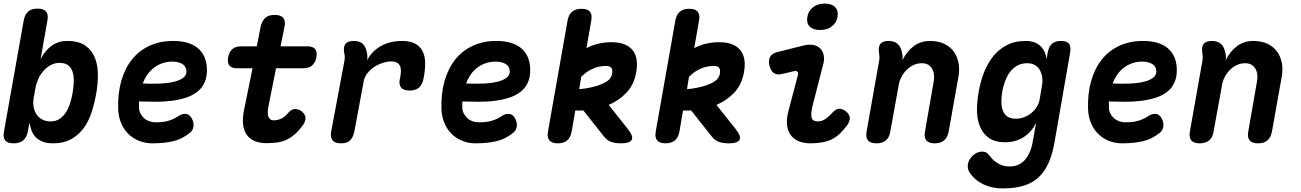

<svg xmlns="http://www.w3.org/2000/svg" viewBox="-24 -788 7244 1069"><path d="M52 10Q18 10 5 -6Q-8 -22 -2 -55L108 -674Q114 -707 132.5 -723.5Q151 -740 185 -740Q219 -740 232.5 -723.5Q246 -707 240 -674L202 -458Q225 -505 262.5 -532.5Q300 -560 350 -560Q415 -560 452 -533.5Q489 -507 505 -465Q521 -423 521 -371.5Q521 -320 512 -269Q502 -211 485 -160Q468 -109 439.5 -71.5Q411 -34 370 -12Q329 10 272 10Q238 10 214.5 1Q191 -8 175.5 -23.5Q160 -39 152 -60.5Q144 -82 140 -106L131 -55Q124 -22 104.5 -6Q85 10 52 10ZM257 -112Q286 -112 307 -125.5Q328 -139 342.5 -161.5Q357 -184 366 -212.5Q375 -241 380 -270Q385 -299 386.5 -329Q388 -359 381.5 -383.5Q375 -408 357.5 -423Q340 -438 306 -438Q282 -438 260 -426.5Q238 -415 220 -395.5Q202 -376 190.5 -351.5Q179 -327 174 -301L163 -240Q159 -212 164 -188.5Q169 -165 181.5 -148Q194 -131 213.5 -121.5Q233 -112 257 -112Z M1040 -135Q1056 -110 1053.5 -86.5Q1051 -63 1035 -50Q990 -13 939 -1.5Q888 10 824 10Q784 10 749.5 -4Q715 -18 690 -43Q665 -68 650.5 -102.5Q636 -137 634 -179Q631 -266 651 -336.5Q671 -407 710.5 -456.5Q750 -506 808 -533Q866 -560 940 -560Q1028 -560 1076 -521Q1124 -482 1128 -409Q1130 -361 1115 -328.5Q1100 -296 1072 -275Q1044 -254 1006 -242.5Q968 -231 925.5 -226Q883 -221 837.5 -221.5Q792 -222 750 -223V-191Q750 -172 758 -156.5Q766 -141 778 -130Q790 -119 806.5 -113Q823 -107 841 -107Q864 -107 881 -109Q898 -111 913.5 -115.5Q929 -120 943.5 -127Q958 -134 973 -144Q989 -154 1008 -154Q1027 -154 1040 -135ZM771 -323Q816 -321 860.5 -322.5Q905 -324 939.5 -331.5Q974 -339 995 -354Q1016 -369 1014 -395Q1013 -407 1007 -416.5Q1001 -426 991 -432Q981 -438 966.5 -441.5Q952 -445 935 -445Q908 -445 883 -437Q858 -429 836.5 -413.5Q815 -398 798.5 -375.5Q782 -353 771 -323Z M1688 -530Q1718 -530 1730.5 -514.5Q1743 -499 1737.5 -469.5Q1732 -440 1714.5 -424Q1697 -408 1667 -408H1513L1472 -203Q1468 -182 1467 -166Q1466 -150 1470 -139.5Q1474 -129 1481 -123.5Q1488 -118 1500 -118Q1521 -118 1541 -127Q1561 -136 1582 -161Q1599 -181 1619.5 -181Q1640 -181 1657 -167Q1677 -150 1677 -130.5Q1677 -111 1663 -92Q1640 -60 1617 -40Q1594 -20 1569.5 -9Q1545 2 1517.5 5.5Q1490 9 1460 9Q1420 9 1392 -3.5Q1364 -16 1348.5 -39.5Q1333 -63 1329.5 -95.5Q1326 -128 1333 -167L1382 -408H1294Q1265 -408 1253 -423.5Q1241 -439 1246 -468Q1252 -499 1269.5 -514.5Q1287 -530 1318 -530H1406L1427 -639Q1435 -672 1453 -688.5Q1471 -705 1505 -705Q1539 -705 1553 -688.5Q1567 -672 1560 -639L1538 -530Z M1875 10Q1841 10 1827.5 -6.5Q1814 -23 1820 -56L1894 -451Q1896 -462 1895.5 -473Q1895 -484 1892 -495Q1887 -528 1900 -544Q1913 -560 1946 -560Q1979 -560 1996 -543.5Q2013 -527 2019 -495Q2021 -485 2021.5 -473.5Q2022 -462 2020 -452Q2046 -503 2096.5 -531.5Q2147 -560 2216 -560Q2259 -560 2286.5 -545.5Q2314 -531 2328 -504.5Q2342 -478 2343 -441Q2344 -404 2336 -361L2334 -350Q2327 -316 2308.5 -300Q2290 -284 2256 -284Q2223 -284 2209.5 -300Q2196 -316 2202 -348L2204 -355Q2207 -373 2208 -389.5Q2209 -406 2204 -418.5Q2199 -431 2187.5 -438.5Q2176 -446 2154 -446Q2133 -446 2107.5 -438Q2082 -430 2060 -415.5Q2038 -401 2021.5 -380Q2005 -359 2001 -335L1949 -56Q1942 -23 1925.5 -6.5Q1909 10 1875 10Z M2840 -135Q2856 -110 2853.5 -86.5Q2851 -63 2835 -50Q2790 -13 2739 -1.5Q2688 10 2624 10Q2584 10 2549.5 -4Q2515 -18 2490 -43Q2465 -68 2450.5 -102.5Q2436 -137 2434 -179Q2431 -266 2451 -336.5Q2471 -407 2510.5 -456.5Q2550 -506 2608 -533Q2666 -560 2740 -560Q2828 -560 2876 -521Q2924 -482 2928 -409Q2930 -361 2915 -328.5Q2900 -296 2872 -275Q2844 -254 2806 -242.5Q2768 -231 2725.5 -226Q2683 -221 2637.5 -221.5Q2592 -222 2550 -223V-191Q2550 -172 2558 -156.5Q2566 -141 2578 -130Q2590 -119 2606.5 -113Q2623 -107 2641 -107Q2664 -107 2681 -109Q2698 -111 2713.5 -115.5Q2729 -120 2743.5 -127Q2758 -134 2773 -144Q2789 -154 2808 -154Q2827 -154 2840 -135ZM2571 -323Q2616 -321 2660.5 -322.5Q2705 -324 2739.5 -331.5Q2774 -339 2795 -354Q2816 -369 2814 -395Q2813 -407 2807 -416.5Q2801 -426 2791 -432Q2781 -438 2766.5 -441.5Q2752 -445 2735 -445Q2708 -445 2683 -437Q2658 -429 2636.5 -413.5Q2615 -398 2598.5 -375.5Q2582 -353 2571 -323Z M3473 -68Q3504 -28 3493 -9Q3482 10 3435 10Q3400 10 3377.5 1.5Q3355 -7 3338 -29L3224 -173Q3201 -172 3179 -173L3159 -56Q3153 -23 3134 -6.5Q3115 10 3081 10Q3049 10 3035 -6.5Q3021 -23 3027 -56L3136 -673Q3142 -707 3161.5 -723Q3181 -739 3213 -739Q3247 -739 3260.5 -723Q3274 -707 3268 -673L3241 -519L3247 -523Q3307 -553 3381 -553Q3425 -553 3454.5 -540.5Q3484 -528 3500.5 -505.5Q3517 -483 3521 -452.5Q3525 -422 3518 -385Q3506 -315 3462 -270Q3420 -227 3365 -204ZM3212 -360 3201 -292Q3237 -294 3273 -303Q3314 -312 3346 -329.5Q3378 -347 3384 -377Q3388 -399 3380 -410Q3372 -421 3349 -421Q3329 -421 3306 -415.5Q3283 -410 3260.5 -397.5Q3238 -385 3218 -366Z M4073 -68Q4104 -28 4093 -9Q4082 10 4035 10Q4000 10 3977.5 1.5Q3955 -7 3938 -29L3824 -173Q3801 -172 3779 -173L3759 -56Q3753 -23 3734 -6.5Q3715 10 3681 10Q3649 10 3635 -6.5Q3621 -23 3627 -56L3736 -673Q3742 -707 3761.5 -723Q3781 -739 3813 -739Q3847 -739 3860.5 -723Q3874 -707 3868 -673L3841 -519L3847 -523Q3907 -553 3981 -553Q4025 -553 4054.5 -540.5Q4084 -528 4100.5 -505.5Q4117 -483 4121 -452.5Q4125 -422 4118 -385Q4106 -315 4062 -270Q4020 -227 3965 -204ZM3812 -360 3801 -292Q3837 -294 3873 -303Q3914 -312 3946 -329.5Q3978 -347 3984 -377Q3988 -399 3980 -410Q3972 -421 3949 -421Q3929 -421 3906 -415.5Q3883 -410 3860.5 -397.5Q3838 -385 3818 -366Z M4329 -376Q4301 -369 4283.5 -382Q4266 -395 4260 -424Q4253 -452 4264 -471.5Q4275 -491 4304 -498L4451 -535Q4481 -542 4504.5 -537.5Q4528 -533 4542.5 -518.5Q4557 -504 4562 -481.5Q4567 -459 4560 -432L4501 -203Q4494 -175 4493 -157Q4492 -139 4496.5 -129Q4501 -119 4509.5 -115.5Q4518 -112 4529 -112Q4552 -112 4571 -125Q4590 -138 4611 -161Q4630 -182 4649 -182.5Q4668 -183 4687 -167Q4707 -150 4707.5 -130.5Q4708 -111 4692 -90Q4672 -63 4651.5 -43.5Q4631 -24 4607.5 -12.5Q4584 -1 4554.5 4.5Q4525 10 4489 10Q4452 10 4423.5 -1.5Q4395 -13 4378.5 -36Q4362 -59 4358 -91.5Q4354 -124 4365 -167L4418 -368Q4422 -381 4416 -388Q4410 -395 4398 -392ZM4542 -621Q4503 -621 4484 -640.5Q4465 -660 4471 -694Q4477 -728 4503 -748Q4529 -768 4568 -768Q4607 -768 4626 -748Q4645 -728 4639 -694Q4633 -660 4606.5 -640.5Q4580 -621 4542 -621Z M4923 -560Q4956 -560 4974 -543.5Q4992 -527 4998 -495Q5001 -485 5001.5 -473.5Q5002 -462 5000 -452Q5025 -503 5064 -531.5Q5103 -560 5153 -560Q5199 -560 5232 -544.5Q5265 -529 5285 -502.5Q5305 -476 5312.5 -439Q5320 -402 5312 -359L5258 -56Q5252 -23 5233 -6.5Q5214 10 5180 10Q5147 10 5133.5 -6.5Q5120 -23 5126 -56L5174 -331Q5178 -350 5176.5 -369Q5175 -388 5167 -403Q5159 -418 5145 -427Q5131 -436 5108 -436Q5084 -436 5062.5 -426Q5041 -416 5023.5 -398.5Q5006 -381 4995 -359.5Q4984 -338 4980 -315L4933 -56Q4928 -23 4908.5 -6.5Q4889 10 4856 10Q4822 10 4808.5 -6.5Q4795 -23 4801 -56L4871 -451Q4873 -462 4872.5 -473Q4872 -484 4870 -495Q4865 -528 4878 -544Q4891 -560 4923 -560Z M5745 -105Q5733 -80 5716 -60Q5699 -40 5677 -25.5Q5655 -11 5628.5 -3.5Q5602 4 5573 4Q5513 4 5479 -22Q5445 -48 5430 -89Q5415 -130 5415.5 -179.5Q5416 -229 5425 -276Q5433 -325 5451 -375Q5469 -425 5499.5 -466.5Q5530 -508 5576.5 -534Q5623 -560 5687 -560Q5738 -560 5767.5 -533Q5797 -506 5803 -458L5809 -494Q5815 -527 5832.5 -543.5Q5850 -560 5883 -560Q5917 -560 5928.5 -543.5Q5940 -527 5934 -494L5848 0Q5837 65 5816.5 113.5Q5796 162 5763 195Q5730 228 5680 244.5Q5630 261 5558 261Q5527 261 5500 255Q5473 249 5449.5 237.5Q5426 226 5407.5 210Q5389 194 5375 173Q5368 163 5365.5 150.5Q5363 138 5365 126Q5367 113 5374.5 100.5Q5382 88 5392.5 78Q5403 68 5416.5 62Q5430 56 5444 56Q5455 56 5464 59.5Q5473 63 5479 71Q5489 84 5500 96Q5511 108 5525.5 117.5Q5540 127 5557.5 133Q5575 139 5597 139Q5621 139 5642 131Q5663 123 5679.5 105.5Q5696 88 5708 62Q5720 36 5726 0ZM5632 -127Q5656 -127 5678 -135.5Q5700 -144 5718 -158.5Q5736 -173 5748 -192Q5760 -211 5764 -232L5778 -315Q5782 -338 5778.5 -359.5Q5775 -381 5765 -398.5Q5755 -416 5737.5 -426Q5720 -436 5696 -436Q5662 -436 5637.5 -421.5Q5613 -407 5597 -384Q5581 -361 5571 -333Q5561 -305 5556 -277Q5552 -250 5551.5 -223.5Q5551 -197 5558.5 -175Q5566 -153 5583.5 -140Q5601 -127 5632 -127Z M6440 -135Q6456 -110 6453.5 -86.5Q6451 -63 6435 -50Q6390 -13 6339 -1.5Q6288 10 6224 10Q6184 10 6149.5 -4Q6115 -18 6090 -43Q6065 -68 6050.5 -102.5Q6036 -137 6034 -179Q6031 -266 6051 -336.5Q6071 -407 6110.5 -456.5Q6150 -506 6208 -533Q6266 -560 6340 -560Q6428 -560 6476 -521Q6524 -482 6528 -409Q6530 -361 6515 -328.5Q6500 -296 6472 -275Q6444 -254 6406 -242.5Q6368 -231 6325.5 -226Q6283 -221 6237.5 -221.5Q6192 -222 6150 -223V-191Q6150 -172 6158 -156.5Q6166 -141 6178 -130Q6190 -119 6206.5 -113Q6223 -107 6241 -107Q6264 -107 6281 -109Q6298 -111 6313.5 -115.5Q6329 -120 6343.5 -127Q6358 -134 6373 -144Q6389 -154 6408 -154Q6427 -154 6440 -135ZM6171 -323Q6216 -321 6260.5 -322.5Q6305 -324 6339.5 -331.5Q6374 -339 6395 -354Q6416 -369 6414 -395Q6413 -407 6407 -416.5Q6401 -426 6391 -432Q6381 -438 6366.5 -441.5Q6352 -445 6335 -445Q6308 -445 6283 -437Q6258 -429 6236.5 -413.5Q6215 -398 6198.5 -375.5Q6182 -353 6171 -323Z M6723 -560Q6756 -560 6774 -543.5Q6792 -527 6798 -495Q6801 -485 6801.5 -473.5Q6802 -462 6800 -452Q6825 -503 6864 -531.5Q6903 -560 6953 -560Q6999 -560 7032 -544.5Q7065 -529 7085 -502.5Q7105 -476 7112.5 -439Q7120 -402 7112 -359L7058 -56Q7052 -23 7033 -6.5Q7014 10 6980 10Q6947 10 6933.5 -6.5Q6920 -23 6926 -56L6974 -331Q6978 -350 6976.5 -369Q6975 -388 6967 -403Q6959 -418 6945 -427Q6931 -436 6908 -436Q6884 -436 6862.5 -426Q6841 -416 6823.5 -398.5Q6806 -381 6795 -359.5Q6784 -338 6780 -315L6733 -56Q6728 -23 6708.5 -6.5Q6689 10 6656 10Q6622 10 6608.5 -6.5Q6595 -23 6601 -56L6671 -451Q6673 -462 6672.5 -473Q6672 -484 6670 -495Q6665 -528 6678 -544Q6691 -560 6723 -560Z"/></svg>

Font: Maple Mono
Style: Bold Italic
Weight: 700
Italic angle: -10°
Monospace: yes
Designer: subframe7536
Version: Version 7.000